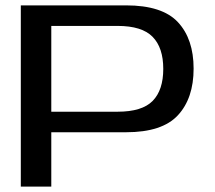

<svg xmlns="http://www.w3.org/2000/svg" viewBox="-20 -695 802 715"><path d="M57.5 0H171V-202.5H449.5Q584 -202.5 642.5 -265.8Q701 -329 701 -439.5Q701 -549.5 642.8 -612.2Q584.5 -675 449.5 -675H57.5ZM171 -279V-598.5H418Q508.5 -598.5 548.2 -558Q588 -517.5 588 -438.5Q588 -359.5 548.5 -319.2Q509 -279 418 -279Z"/></svg>

Font: Anybody Expanded
Style: Regular
Weight: 400
Width: 7
Version: Version 1.113;gftools[0.9.25]